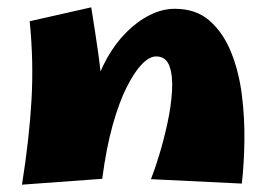

<svg xmlns="http://www.w3.org/2000/svg" viewBox="-20 -489 721 524"><path d="M640 12 392 0Q402 -25 414.5 -66Q427 -107 437 -153Q447 -199 449.5 -240.5Q452 -282 442.5 -308.5Q433 -335 406 -335Q388 -335 367.5 -314Q347 -293 326 -251.5Q305 -210 287.5 -147.5Q270 -85 259 -1L222 -141Q222 -193 235.5 -241Q249 -289 272 -330Q295 -371 325 -401Q355 -431 389 -448Q423 -465 457 -465Q515 -465 552 -432.5Q589 -400 610.5 -347Q632 -294 640 -230.5Q648 -167 647 -103.5Q646 -40 640 12ZM259 -1 40 15Q60 -111 66 -216.5Q72 -322 61 -431L229 -469Q240 -401 248 -344.5Q256 -288 259.5 -235.5Q263 -183 263 -126.5Q263 -70 259 -1Z"/></svg>

Font: Marhey Light
Style: Bold
Weight: 700
Version: Version 1.000